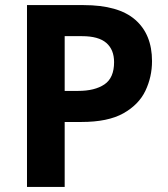

<svg xmlns="http://www.w3.org/2000/svg" viewBox="-20 -734 660 754"><path d="M308 -714Q445 -714 511 -656.5Q577 -599 577 -494Q577 -432 551 -377.5Q525 -323 464.5 -289Q404 -255 300 -255H234V0H86V-714ZM302 -592H234V-377H287Q352 -377 390 -402.5Q428 -428 428 -490Q428 -539 397.5 -565.5Q367 -592 302 -592Z"/></svg>

Font: Noto Sans Syriac
Style: Bold
Weight: 700
Designer: Patrick Giasson and the Monotype Design Team
Foundry: Monotype Imaging Inc.
Version: Version 3.000; ttfautohint (v1.8.4.7-5d5b)